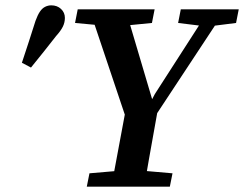

<svg xmlns="http://www.w3.org/2000/svg" viewBox="-20 -699 914 719"><path d="M62 -464Q75 -503 88 -543Q101 -583 113 -621Q121 -643 129.5 -655.5Q138 -668 149 -673.5Q160 -679 172 -679Q194 -679 208.5 -665.5Q223 -652 223 -632Q223 -615 215.5 -599.5Q208 -584 190 -564Q167 -534 143.5 -505Q120 -476 96 -446ZM261 -613 271 -664H559L549 -613L427 -601H391ZM305 0 315 -50 455 -62H488L626 -50L616 0ZM458 -238 315 -664H450L554 -313H542L560 -347L764 -664H825L544 -238ZM397 0 455 -311H575Q566 -259 556.5 -207.5Q547 -156 538 -104Q529 -52 520 0ZM647 -613 657 -664H874L864 -613L769 -601H745Z"/></svg>

Font: Source Serif 4 18pt SemiBold
Style: Italic
Weight: 600
Italic angle: -12°
Designer: Frank Grießhammer
Foundry: Adobe Systems Incorporated
Version: Version 4.004;hotconv 1.0.116;makeotfexe 2.5.65601